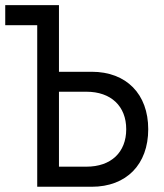

<svg xmlns="http://www.w3.org/2000/svg" viewBox="-21 -713 627 733"><path d="M121.1 0H329.1C461.4 0 544.9 -85 544.9 -219.7C544.9 -354 461.4 -439 329.1 -439H204.1V-693.4H-1V-616.7H121.1ZM204.1 -76.7V-362.8H309.1C402.8 -362.8 460.9 -307.6 460.9 -219.7C460.9 -131.3 402.8 -76.7 309.1 -76.7Z"/></svg>

Font: Cascadia Code SemiLight
Style: Regular
Weight: 350
Monospace: yes
Designer: Aaron Bell
Foundry: Saja Typeworks
Version: Version 2404.023